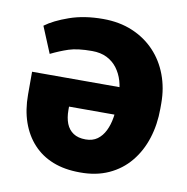

<svg xmlns="http://www.w3.org/2000/svg" viewBox="-67 -604 662 678"><g transform="rotate(10 264.5 -265.0)"><path d="M250 -538.6Q308.6 -538.6 355.5 -518.8Q402.3 -499 435.3 -464.1Q468.3 -429.2 485.8 -382.3Q503.4 -335.4 503.4 -281.2V-262.2Q503.4 -204.6 487.5 -155Q471.7 -105.5 440.9 -68.4Q410.2 -31.2 365.2 -10.7Q320.3 9.8 262.2 9.3Q207.5 9.3 165.5 -7.3Q123.5 -23.9 94.5 -55.4Q65.4 -86.9 50 -130.9Q34.7 -174.8 34.7 -229.5V-311.5H441.9V-212.9H184.6V-200.7Q184.6 -172.9 192.6 -152.3Q200.7 -131.8 217.8 -120.4Q234.9 -108.9 262.2 -108.9Q287.1 -108.9 304 -121.1Q320.8 -133.3 331.3 -154.5Q341.8 -175.8 346.2 -203.4Q350.6 -231 350.6 -262.2V-281.2Q350.6 -309.1 343.3 -334Q335.9 -358.9 321.3 -378.4Q306.6 -397.9 284.2 -409.2Q261.7 -420.4 231 -420.4Q178.7 -420.4 147.7 -410.2Q116.7 -399.9 85 -384.3L45.9 -478.5Q76.7 -501.5 129.4 -520Q182.1 -538.6 250 -538.6Z"/></g></svg>

Font: Roboto ExtraBold
Style: Regular
Weight: 800
Designer: Christian Robertson
Foundry: Google
Version: Version 3.009; 2024